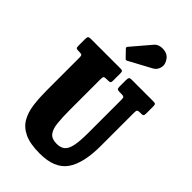

<svg xmlns="http://www.w3.org/2000/svg" viewBox="-308 -1138 1258 1258"><g transform="rotate(45 321.0 -509.5)"><path d="M431 -636.5H412.5Q396.5 -636.5 391.5 -641.5Q386.5 -646.5 386.5 -661.5V-718Q386.5 -736.5 390.2 -743.2Q394 -750 412 -750H611.5Q626.5 -750 630.8 -745.5Q635 -741 635 -725V-661.5Q635 -645 630.8 -640.8Q626.5 -636.5 613.5 -636.5H603.5Q585.5 -636.5 580.2 -632Q575 -627.5 575 -609V-300Q575 -139 519.5 -60.2Q464 18.5 327 18.5Q237.5 18.5 185 -6.2Q132.5 -31 107.2 -75.5Q82 -120 74.5 -179.2Q67 -238.5 67 -307.5V-612.5Q67 -628.5 61.5 -632.5Q56 -636.5 40.5 -636.5H33.5Q17 -636.5 12 -640.2Q7 -644 7 -661V-722.5Q7 -739 11.8 -744.5Q16.5 -750 32.5 -750H308Q321.5 -750 325.5 -745.8Q329.5 -741.5 329.5 -727.5V-660.5Q329.5 -645.5 325.2 -641Q321 -636.5 305 -636.5H291.5Q272.5 -636.5 268.5 -631Q264.5 -625.5 264.5 -606.5V-324.5Q264.5 -252.5 269.8 -203.5Q275 -154.5 295.2 -129.8Q315.5 -105 360 -105Q398 -105 418.8 -123.5Q439.5 -142 448 -184.8Q456.5 -227.5 456.5 -300V-611.5Q456.5 -628 451.2 -632.2Q446 -636.5 431 -636.5ZM286 -819.5 240.5 -866.5Q232 -875.5 240.5 -884L352.5 -1015.5Q365.5 -1031 388.8 -1036Q412 -1041 435.8 -1035Q459.5 -1029 473.5 -1011Q498.5 -979 491.5 -947Q484.5 -915 456.5 -900L302.5 -817Q293.5 -811.5 286 -819.5Z"/></g></svg>

Font: Besley* Condensed Heavy
Style: Regular
Weight: 800
Width: 3
Designer: Owen Earl
Foundry: indestructible type*
Version: Version 3.000; ttfautohint (v1.8.3)